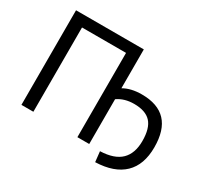

<svg xmlns="http://www.w3.org/2000/svg" viewBox="-162 -967 1376 1291"><g transform="rotate(30 526.0 -322.0)"><path d="M611.3 -345.7V2H519.5V-652.3H177.7V2H85V-732.4H611.3V-430.7Q668 -463.9 752 -463.9Q1002 -463.9 1002 -197.3Q1002 -61.5 927.2 10.7Q852.5 83 707 87.9L698.2 7.8Q807.6 3.9 859.4 -46.9Q911.1 -97.7 911.1 -193.4Q911.1 -293 869.6 -337.9Q828.1 -382.8 739.3 -382.8Q664.1 -382.8 611.3 -345.7Z"/></g></svg>

Font: Nasu
Style: Regular
Weight: 400
Designer: Ryoko NISHIZUKA (kana &amp; ideographs); Paul D. Hunt (Latin, Greek &amp; Cyrillic); Wenlong ZHANG (bopomofo); Sandoll C
Version: Version 2014.1215